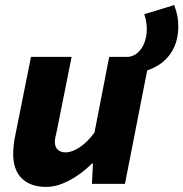

<svg xmlns="http://www.w3.org/2000/svg" viewBox="-20 -724 722 756"><path d="M548 -443 486 -500Q508 -503 524 -518Q540 -533 549 -557Q558 -581 558 -610Q558 -625 555.5 -639Q553 -653 548 -668L666 -704Q675 -679 678.5 -660.5Q682 -642 682 -618Q682 -577 667.5 -542Q653 -507 623 -481.5Q593 -456 548 -443ZM162 12Q101 12 66.5 -21Q32 -54 32 -118Q32 -135 34 -153.5Q36 -172 40 -190L102 -500H262L204 -210Q201 -197 198.5 -186Q196 -175 196 -166Q196 -145 207.5 -134.5Q219 -124 238 -124Q263 -124 293 -143.5Q323 -163 352 -202L410 -500H570L472 0H342L346 -80H342Q319 -57 289.5 -36Q260 -15 227 -1.5Q194 12 162 12Z"/></svg>

Font: Source Code Pro ExtraLight Black
Style: Italic
Weight: 900
Italic angle: -11°
Monospace: yes
Version: Version 1.016;hotconv 1.0.116;makeotfexe 2.5.65601